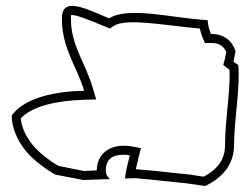

<svg xmlns="http://www.w3.org/2000/svg" viewBox="-20 -685 837 639"><path d="M19 -301C19 -252 45 -204 77 -170C99 -147 135 -120 164 -104L257 -86L346 -89C337 -97 332 -106 332 -116C332 -155 353 -170 392 -170C400 -170 406 -169 412 -168C405 -140 398 -114 396 -91L431 -92L494 -86L608 -74L663 -66C719 -93 759 -136 759 -203C759 -286 780 -392 773 -469C767 -472 762 -476 757 -480C760 -492 762 -504 764 -515C752 -549 727 -572 682 -572C676 -586 672 -602 671 -618C556 -624 409 -665 343 -624C260 -659 186 -697 186 -623C186 -523 236 -464 260 -383C168 -381 64 -362 19 -301ZM49 -291C87 -333 176 -351 261 -353L300 -354L289 -392C262 -482 216 -533 216 -623C216 -630 216 -633 217 -635C230 -637 277 -619 331 -596L346 -590L359 -599C403 -626 529 -600 645 -590C648 -578 650 -570 654 -560L662 -542H682C712 -542 724 -531 733 -512C731 -503 730 -495 728 -487L723 -469L738 -457C740 -456 743 -453 744 -452C747 -382 729 -285 729 -203C729 -153 703 -121 658 -97L612 -104L497 -116L432 -122C435 -134 438 -147 441 -161L449 -192L417 -198C411 -199 403 -200 392 -200C343 -200 303 -173 302 -118L259 -116L174 -133C148 -148 117 -172 99 -191C73 -218 52 -256 49 -291Z"/></svg>

Font: Camosport
Style: Oln
Weight: 400
Version: Version 001.000